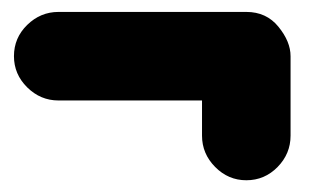

<svg xmlns="http://www.w3.org/2000/svg" viewBox="-20 -417 521 322"><path d="M3.4 -322.8Q3.4 -353.5 25.6 -375.2Q47.9 -397 78.1 -397H393.1Q426.8 -397 447 -372.1Q467.3 -347.2 467.3 -322.8V-189.5Q467.3 -159.2 445.6 -137Q423.8 -114.7 393.1 -114.7Q362.8 -114.7 340.8 -137Q318.8 -159.2 318.8 -189.5V-248.5H78.1Q47.9 -248.5 25.6 -270.5Q3.4 -292.5 3.4 -322.8Z"/></svg>

Font: Mikhak-DS1-FD ExtraBold
Style: Regular
Weight: 800
Designer: Amin Abedi
Version: Version 3.2